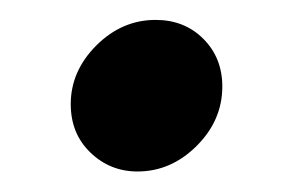

<svg xmlns="http://www.w3.org/2000/svg" viewBox="-20 -303 290 190"><path d="M116 -133.3Q88.9 -133.3 69.4 -152.1Q50 -170.8 50 -200Q50 -232.6 75.3 -258Q100.7 -283.3 134 -283.3Q162.5 -283.3 181.2 -264.6Q200 -245.8 200 -217.4Q200 -184 174.7 -158.7Q149.3 -133.3 116 -133.3Z"/></svg>

Font: Afacad
Style: Italic
Weight: 400
Italic angle: -14°
Designer: Kristian Moeller
Foundry: Dicotype
Version: Version 1.000